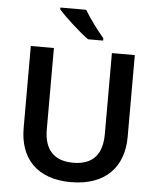

<svg xmlns="http://www.w3.org/2000/svg" viewBox="-62 -990 863 1052"><g transform="rotate(5 370.0 -464.0)"><path d="M369 -938H227V-928C259 -891 344 -813 393 -778H476V-791C444 -828 395 -893 369 -938ZM656 -263V-714H530V-268C530 -162 483 -97 371 -97C264 -97 211 -156 211 -267V-714H84V-263C84 -95 182 10 367 10C562 10 656 -104 656 -263Z"/></g></svg>

Font: Noto Sans Syriac SemiBold
Style: Regular
Weight: 600
Designer: Patrick Giasson and the Monotype Design Team
Foundry: Monotype Imaging Inc.
Version: Version 3.000